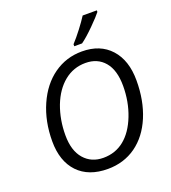

<svg xmlns="http://www.w3.org/2000/svg" viewBox="-165 -1051 1050 1182"><g transform="rotate(-20 360.0 -460.5)"><path d="M400.9 -771V-784.2Q430.2 -815.9 461.9 -857.4Q493.7 -898.9 514.2 -931.2H606.9V-920.9Q590.3 -898.9 539.6 -848.1Q488.8 -797.4 452.1 -771ZM433.1 -725.1Q552.7 -725.1 620.8 -649.7Q689 -574.2 689 -442.6Q689 -311 645.8 -207.5Q602.5 -104 522.9 -46.9Q442.9 9.8 337.9 9.8Q212.9 9.8 143.1 -63Q73.2 -136.7 73.2 -267.1Q73.2 -397.5 120.1 -503.4Q167 -609.4 248.5 -667.2Q330.1 -725.1 433.1 -725.1ZM195.3 -464.4Q162.1 -376 162.1 -274.7Q162.1 -173.3 209.7 -118.7Q257.3 -64 335.9 -64Q414.6 -64 472.7 -111.1Q530.8 -158.2 565.4 -247.1Q600.1 -335.9 600.1 -439.2Q600.1 -542.5 554.2 -596.7Q508.3 -650.9 429.4 -650.9Q350.6 -650.9 290 -601.8Q229.5 -552.7 195.3 -464.4Z"/></g></svg>

Font: Open Sans Hebrew
Style: Italic
Weight: 400
Italic angle: -12°
Foundry: Ascender Corporation, Yanek Iontef
Version: Version 2.001;PS 002.001;hotconv 1.0.70;makeotf.lib2.5.58329